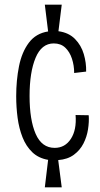

<svg xmlns="http://www.w3.org/2000/svg" viewBox="-20 -732 425 818"><path d="M171 66 185 -51Q144 -58 117.5 -83.5Q91 -109 76 -147Q61 -185 55 -230Q49 -275 49 -322Q49 -390 61 -450Q73 -510 103 -550Q133 -590 185 -598L171 -712H243L229 -599Q273 -593 299.5 -566Q326 -539 337 -501.5Q348 -464 347 -427L296 -421Q296 -453 286.5 -482Q277 -511 258 -529Q239 -547 209 -547Q157 -547 131.5 -485.5Q106 -424 106 -323Q106 -221 132 -161.5Q158 -102 213 -102Q257 -102 282 -140.5Q307 -179 302 -242L358 -241Q360 -213 355 -181Q350 -149 335.5 -120.5Q321 -92 294.5 -72.5Q268 -53 228 -50L243 66Z"/></svg>

Font: Bricolage Grotesque 12pt Condensed ExtraLight
Style: Regular
Weight: 200
Width: 3
Designer: Mathieu Triay
Foundry: Atelier Triay
Version: Version 1.001; ttfautohint (v1.8.4.7-5d5b);gftools[0.9.33.de